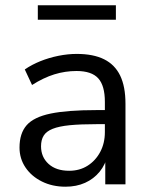

<svg xmlns="http://www.w3.org/2000/svg" viewBox="-20 -700 570 729"><path d="M228.7 8.9Q178.8 8.9 139.2 -10.8Q99.5 -30.5 76.8 -64.1Q54.1 -97.8 54.1 -139.7Q54.1 -193.7 81.3 -224.7Q108.5 -255.6 172.3 -268.8Q236.1 -282 345.8 -282H391.1V-228.6H347.4Q286.1 -228.6 245 -224.6Q204 -220.5 180 -210.9Q156 -201.3 145.9 -185.1Q135.8 -168.9 135.8 -144.6Q135.8 -103.7 164.4 -77.6Q193 -51.6 242.5 -51.6Q282.3 -51.6 312.6 -70.8Q342.9 -90 360.5 -123.1Q378.2 -156.2 378.2 -198.7V-313.1Q378.2 -374.8 353 -402.6Q327.8 -430.4 270.5 -430.4Q227.4 -430.4 186.3 -417.7Q145.1 -404.9 101.7 -377.3L74.1 -436.3Q100.1 -454.3 133 -467.6Q165.8 -480.8 201.9 -488.1Q237.9 -495.3 271.3 -495.3Q334.3 -495.3 375.3 -474.9Q416.2 -454.5 436.3 -412.9Q456.4 -371.3 456.4 -306.1V0H379.7V-113H389.3Q380.7 -75.4 358.3 -48Q336 -20.7 303.1 -5.9Q270.2 8.9 228.7 8.9ZM123.6 -625V-679.9H420V-625Z"/></svg>

Font: Nunito Sans 12pt ExtraLight
Style: Regular
Weight: 200
Designer: Vernon Adams
Foundry: Vernon Adams
Version: Version 3.101;gftools[0.9.27]